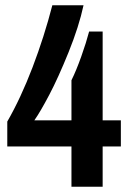

<svg xmlns="http://www.w3.org/2000/svg" viewBox="-20 -713 492 733"><path d="M252.8 -253.7V-406.6Q271.1 -443.5 290.2 -497.2Q309.3 -550.8 320.2 -592.5H371.9V-253.7H441.4V-153.8H371.9V0H252.8V-153.8H7.8V-248.9Q59.5 -338.8 104.3 -456.1Q149 -573.4 179.8 -692.9H298.9Q281.5 -612.1 242 -514.1Q202.4 -416.2 168.1 -351Q133.8 -285.8 111.2 -253.7Z"/></svg>

Font: Puralecka Narrow
Style: Bold
Weight: 700
Designer: Hector Gatti, Marcela Romero, Pablo Cosgaya and Nicolas Silva
Version: Version 1.004;PS 001.004;hotconv 1.0.70;makeotf.lib2.5.58329